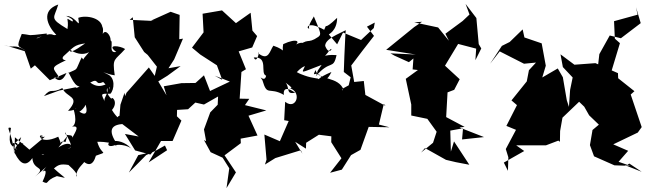

<svg xmlns="http://www.w3.org/2000/svg" viewBox="-30 -847 3295 979"><path d="M304 -123C260 -137 297 -81 267 -150C169 -104 157 -172 190 -153C190 -153 148 -141 199 -150L120 -84L46 -147L44 -61C31 -178 -6 -203 26 -195C14 -122 15 -109 58 -85C36 -87 20 -147 62 -99C59 -142 25 -93 78 -148C64 -98 47 -78 89 -114C56 -135 37 -57 39 -80C60 -33 93 20 135 -41C139 27 213 -2 148 54C245 -25 230 -32 187 28C214 10 201 50 187 79C224 97 195 75 260 51C321 63 308 70 245 12C267 -7 279 -12 319 -6C352 23 369 45 359 54C355 -6 452 -37 377 -43C417 5 444 -1 459 -53C526 -79 487 -50 466 -124C566 -125 565 -93 564 -102C546 -114 629 -111 644 -83C623 -113 582 -131 553 -128C509 -128 511 -83 567 -112C520 -181 530 -217 618 -215C609 -258 579 -266 569 -249C536 -284 541 -297 537 -282C578 -324 540 -360 538 -343C486 -394 539 -424 526 -390C529 -457 496 -376 430 -426C478 -453 451 -408 496 -429C549 -380 490 -353 505 -327C485 -370 480 -370 533 -369C553 -390 559 -451 519 -468C469 -494 513 -468 555 -463C542 -554 554 -536 608 -597C583 -614 508 -623 563 -582C507 -571 576 -674 503 -632C567 -609 515 -716 494 -674C502 -734 477 -719 427 -665C457 -677 481 -636 492 -693C501 -756 409 -772 369 -756C380 -689 361 -765 307 -766C371 -738 322 -735 343 -735C294 -762 324 -757 314 -699C217 -757 247 -752 267 -824C178 -793 210 -717 257 -669C228 -662 250 -691 157 -651C155 -658 223 -667 207 -676C95 -663 142 -668 81 -674C51 -599 61 -617 104 -587C40 -628 41 -597 -10 -618L96 -586L127 -497L148 -514L224 -438L309 -475C292 -437 264 -414 226 -483C236 -462 222 -449 272 -453C239 -503 222 -500 307 -540C297 -539 276 -548 301 -567C344 -604 345 -618 406 -626C417 -637 317 -558 327 -593C352 -577 389 -562 424 -581C388 -537 389 -551 413 -519C377 -579 378 -536 389 -560C349 -477 374 -502 316 -474C321 -493 342 -405 378 -406C401 -424 358 -390 356 -402L271 -385L194 -357C235 -404 228 -366 288 -398C307 -348 386 -358 317 -282C369 -282 372 -320 358 -296C352 -255 392 -282 407 -313C423 -252 394 -254 337 -309C345 -298 371 -216 337 -201C379 -209 355 -176 339 -145C340 -169 300 -146 302 -173C334 -109 348 -90 307 -88C355 -91 332 -141 265 -93C223 -57 189 -50 182 -62L229 -45L313 -153Z M834 -283 847 -285 929 -290 966 -324 1010 -314 1082 -355 1080 -313 1042 -274 1010 -187 1021 -127 1010 -133 1044 -71 1105 -43 1139 11 1125 112 1173 32 1115 -55 1198 -117 1197 -140 1283 -156 1237 -257 1328 -284 1219 -311 1241 -343 1192 -344 1201 -480 1224 -494 1187 -585 1256 -605 1281 -663 1257 -691 1248 -782 1173 -729 1102 -794 1003 -777 1008 -682 949 -604 991 -569 1076 -514 1103 -440 1065 -461 1142 -431 1041 -383 1010 -463 967 -424 895 -423 805 -407 819 -361 777 -432 824 -461 891 -510 829 -499 858 -544 903 -650 884 -647 886 -771 840 -787 740 -742 755 -740 631 -746 647 -759 657 -657 705 -582 723 -567 770 -507 759 -460 729 -503 615 -374 608 -357 605 -374 584 -313 577 -227 677 -151 607 -164 659 -80 737 -59 748 -72 675 -56 627 33 715 -56 763 -78 811 -105 822 -81 728 -19 791 -128H850L895 -232L872 -254L873 -289L836 -324Z M1876 -704 1811 -643 1719 -681 1689 -621 1647 -671C1642 -671 1689 -688 1689 -756C1610 -680 1643 -740 1623 -695C1531 -746 1531 -697 1547 -702C1537 -717 1576 -768 1570 -764C1607 -676 1609 -672 1593 -659C1532 -617 1548 -663 1475 -600C1546 -589 1537 -668 1453 -603C1515 -635 1486 -656 1414 -622C1404 -571 1435 -590 1364 -614C1345 -588 1340 -533 1286 -576C1297 -597 1280 -516 1264 -554C1342 -559 1294 -472 1327 -461C1319 -420 1282 -476 1308 -438C1333 -352 1340 -407 1418 -363C1414 -378 1417 -416 1475 -374C1425 -365 1450 -397 1426 -426C1463 -420 1415 -426 1409 -443C1411 -430 1496 -384 1432 -401C1517 -390 1483 -280 1424 -328L1419 -234L1442 -230L1397 -127L1318 -161L1329 -33L1321 -8L1374 -41L1504 -81L1512 -63L1475 -124L1530 -89L1531 -119L1596 -160L1698 -147L1735 -183C1741 -198 1612 -212 1660 -186L1659 -122L1711 -40L1653 34L1713 18L1760 -56L1808 -83L1850 -200L1956 -198L1902 -212L1927 -317L1936 -307L1833 -363L1825 -434L1776 -429L1761 -513C1799 -564 1838 -614 1877 -664L1841 -711L1881 -732ZM1716 -389C1713 -401 1667 -426 1723 -387C1696 -462 1591 -434 1579 -490C1555 -439 1588 -503 1614 -444C1597 -465 1623 -402 1660 -480C1586 -449 1598 -438 1592 -446C1573 -450 1544 -450 1484 -478C1517 -472 1455 -487 1453 -479C1465 -434 1479 -493 1525 -510C1506 -469 1500 -475 1610 -516C1574 -465 1598 -494 1580 -458C1655 -546 1669 -487 1686 -566C1612 -572 1619 -543 1651 -592C1673 -615 1650 -556 1628 -613C1628 -649 1697 -674 1733 -693L1731 -669L1726 -563L1723 -480L1758 -453L1748 -412L1717 -395L1719 -292L1720 -369Z M1982 -563 2055 -530 2078 -549 2074 -493 2101 -490 2039 -445 2067 -314V-258L2149 -241L2201 -169L2197 -204L2196 -174L2178 -119L2117 -69L2137 -92L2244 -32L2295 -20L2363 -7L2285 -126L2269 -74L2266 -181L2331 -193L2326 -136L2438 -148L2313 -197L2339 -200L2245 -250L2252 -376L2286 -389L2314 -443L2239 -512L2306 -623L2398 -599L2394 -540L2424 -600L2411 -622L2399 -755L2344 -827L2364 -773L2329 -740L2241 -675L2259 -639L2204 -707L2082 -733L2122 -736L2082 -709L1939 -593L2090 -569L1961 -575Z M3185 -1 3124 -22 3173 -78 3097 -111 3222 -171 3242 -199 3186 -365 3205 -382 3122 -448 3121 -474 3089 -488 3131 -627 3105 -650 3101 -739 3221 -772 3213 -810 3237 -729 3136 -652 3079 -666 3026 -571 3020 -519 3006 -525 2899 -517 2828 -570 2840 -505 2890 -452 2877 -389 2871 -302 2860 -336 2840 -453 2814 -498 2735 -452 2753 -512 2732 -626 2644 -656 2635 -697 2569 -633 2529 -613 2469 -522 2518 -585 2642 -522 2703 -528 2667 -489 2656 -432 2578 -335 2606 -311 2552 -205 2601 -185 2549 -87 2562 -45 2560 24 2539 -18 2643 -77 2602 -106H2754L2817 -130L2825 -124L2826 -179L2838 -247L2928 -333C2959 -294 2991 -257 3020 -216L3007 -265L2940 -327L2897 -353L2949 -303L2974 -259L3049 -187L3073 -138L3047 -231L2991 -184L2990 -177L2978 -107L2999 -50L3103 -4L3162 -2L3179 -13L3242 29L3154 -6Z"/></svg>

Font: Hussar Lance
Style: ExBd
Weight: 700
Foundry: Cannot Into Space Fonts, PlusOne Fonts
Version: Version 2.270